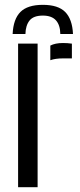

<svg xmlns="http://www.w3.org/2000/svg" viewBox="-20 -782 336 802"><path d="M159.1 -761.8Q222.8 -761.8 252.4 -731.9Q282 -701.9 284.9 -640H231.9Q231.5 -677.3 213.6 -697.1Q195.7 -716.9 159.1 -716.9Q120 -716.9 103.5 -696.4Q87.1 -676 86.2 -640H32.8Q35.6 -702.3 65.4 -732.1Q95.2 -761.8 159.1 -761.8ZM55.6 0V-600H137.1V0ZM190.2 -530.5V-591.6Q210.8 -602.3 243.2 -602.3Q252.4 -602.3 261.7 -601.7Q271.1 -601.1 280.3 -599.7V-538.1H243.9Q211.3 -538.1 190.2 -530.5Z"/></svg>

Font: Big Shoulders Stencil Text Thin
Style: Regular
Weight: 100
Designer: Patric King
Foundry: XO Type Co
Version: Version 2.001